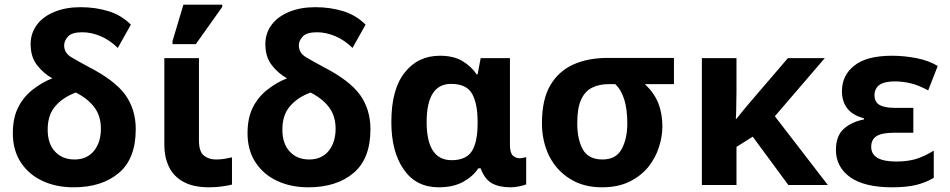

<svg xmlns="http://www.w3.org/2000/svg" viewBox="-20 -796 4085 826"><path d="M296.9 9.8Q220.7 9.8 162.1 -18.1Q103.5 -45.4 69.3 -97.7Q35.2 -149.9 35.2 -223.1Q35.2 -290.5 59.6 -336.9Q83 -381.8 123 -412.1Q162.1 -442.4 205.1 -459Q166 -481 139.6 -515.6Q111.8 -550.8 111.8 -606Q111.8 -654.3 139.6 -690.4Q166 -725.6 215.8 -745.6Q263.7 -765.1 327.1 -765.1Q390.6 -765.1 446.3 -748Q501.5 -731.4 543 -689.9L486.8 -589.8Q452.6 -623.5 412.1 -640.6Q372.6 -657.2 334 -657.2Q289.6 -657.2 272.9 -639.2Q255.9 -620.6 255.9 -601.1Q255.9 -569.3 285.2 -550.8Q320.8 -529.8 363.8 -506.8Q473.6 -450.2 518.6 -388.7Q564 -325.7 564 -240.2Q564 -113.3 491.2 -51.8Q418 9.8 296.9 9.8ZM300.8 -109.9Q354.5 -109.9 384.8 -147.5Q414.1 -184.6 414.1 -242.2Q414.1 -297.9 384.8 -335.9Q356 -373 306.2 -397.9Q250 -377 217.8 -338.9Q185.1 -301.3 185.1 -238.8Q185.1 -177.7 216.3 -144.5Q247.6 -109.9 300.8 -109.9Z M879.9 9.8Q810.5 9.8 767.6 -14.6Q725.1 -38.6 706.1 -80.1Q687 -121.1 687 -170.9V-545.9H835.9V-192.9Q835.9 -143.6 856.9 -127Q878.4 -109.9 907.7 -109.9Q925.8 -109.9 943.8 -112.3Q948.7 -113.3 954.1 -114.3Q959.5 -115.2 966.6 -116.7Q973.6 -118.2 978 -119.1V-2Q963.4 2 933.1 6.3Q907.2 9.8 879.9 9.8ZM722.2 -606V-619.1L769 -775.9H936V-766.1L822.3 -606Z M1306.6 9.8Q1230.5 9.8 1171.9 -18.1Q1113.3 -45.4 1079.1 -97.7Q1044.9 -149.9 1044.9 -223.1Q1044.9 -290.5 1069.3 -336.9Q1092.8 -381.8 1132.8 -412.1Q1171.9 -442.4 1214.8 -459Q1175.8 -481 1149.4 -515.6Q1121.6 -550.8 1121.6 -606Q1121.6 -654.3 1149.4 -690.4Q1175.8 -725.6 1225.6 -745.6Q1273.4 -765.1 1336.9 -765.1Q1400.4 -765.1 1456.1 -748Q1511.2 -731.4 1552.7 -689.9L1496.6 -589.8Q1462.4 -623.5 1421.9 -640.6Q1382.3 -657.2 1343.8 -657.2Q1299.3 -657.2 1282.7 -639.2Q1265.6 -620.6 1265.6 -601.1Q1265.6 -569.3 1294.9 -550.8Q1330.6 -529.8 1373.5 -506.8Q1483.4 -450.2 1528.3 -388.7Q1573.7 -325.7 1573.7 -240.2Q1573.7 -113.3 1501 -51.8Q1427.7 9.8 1306.6 9.8ZM1310.5 -109.9Q1364.3 -109.9 1394.5 -147.5Q1423.8 -184.6 1423.8 -242.2Q1423.8 -297.9 1394.5 -335.9Q1365.7 -373 1315.9 -397.9Q1259.8 -377 1227.5 -338.9Q1194.8 -301.3 1194.8 -238.8Q1194.8 -177.7 1226.1 -144.5Q1257.3 -109.9 1310.5 -109.9Z M1867.7 9.8Q1770 9.8 1717.3 -66.4Q1663.6 -142.6 1663.6 -271Q1663.6 -411.6 1720.7 -483.4Q1777.3 -556.2 1872.6 -556.2Q1931.2 -556.2 1968.8 -533.7Q2006.8 -511.2 2030.8 -476.1H2034.7L2047.9 -545.9H2173.8V-172.9Q2173.8 -139.2 2186 -127Q2199.2 -115.2 2214.8 -115.2Q2222.7 -115.2 2231 -117.2Q2238.8 -119.1 2243.7 -120.1V-2.9Q2236.8 1 2215.3 5.4Q2193.8 9.8 2176.8 9.8Q2127.4 9.8 2095.7 -7.8Q2064.5 -25.9 2047.9 -71.8H2037.6Q2016.1 -38.1 1972.7 -13.7Q1929.2 9.8 1867.7 9.8ZM1922.9 -106.9Q1984.9 -106.9 2009.8 -145.5Q2034.7 -184.1 2034.7 -266.1V-272Q2034.7 -351.6 2010.3 -393.6Q1986.3 -435.1 1920.4 -435.1Q1815.4 -435.1 1815.4 -270Q1815.9 -106.9 1922.9 -106.9Z M2569.8 9.8Q2489.7 9.8 2432.6 -26.4Q2375.5 -61 2342.8 -124.5Q2311.5 -188 2311.5 -266.1Q2311.5 -367.7 2347.2 -428.7Q2382.8 -489.7 2446.8 -518.6Q2509.8 -546.9 2595.7 -546.9H2879.4V-434.1H2754.4Q2794.4 -396.5 2812 -352.1Q2829.6 -308.1 2829.6 -252Q2829.6 -207.5 2814.5 -162.1Q2800.3 -117.2 2768.6 -77.1Q2736.3 -38.1 2687.5 -14.2Q2638.2 9.8 2569.8 9.8ZM2571.8 -109.9Q2630.9 -109.9 2654.8 -155.3Q2678.7 -199.7 2678.7 -265.1Q2678.7 -386.2 2626.5 -434.1H2599.6Q2558.1 -434.1 2527.3 -418.9Q2496.6 -403.8 2480 -367.2Q2463.4 -332 2463.4 -266.1Q2463.4 -196.8 2487.3 -153.3Q2511.7 -109.9 2571.8 -109.9Z M3528.3 -545.9 3313.5 -295.9 3541.5 0H3371.6L3218.3 -208L3148.4 -164.1V0H2999.5V-545.9H3148.4V-402.8Q3147.5 -362.8 3147.5 -342.8Q3147.5 -309.6 3145.5 -284.2H3147.5Q3152.8 -291 3164.3 -304.7Q3175.8 -318.4 3181.2 -325.7Q3186.5 -332 3198.2 -345.9Q3210 -359.9 3216.3 -367.2L3369.6 -545.9Z M3817.9 9.8Q3698.2 9.8 3636.7 -34.2Q3576.2 -78.6 3576.2 -150.9Q3576.2 -210.9 3609.4 -241.2Q3642.6 -271.5 3696.8 -282.2V-287.1Q3648.4 -299.8 3625.5 -329.1Q3602.1 -359.4 3602.1 -402.8Q3602.1 -472.2 3655.3 -513.7Q3708 -556.2 3817.9 -556.2Q3869.1 -556.2 3922.9 -545.9Q3976.1 -535.2 4014.2 -512.2L3973.1 -407.2Q3931.2 -429.7 3898.4 -437.5Q3864.3 -445.8 3829.1 -445.8Q3785.2 -445.8 3763.2 -430.7Q3742.2 -414.6 3742.2 -386.2Q3742.2 -357.4 3763.7 -344.7Q3785.2 -332 3828.1 -332H3909.2V-225.1H3829.1Q3773.9 -225.1 3751 -210.4Q3728 -195.8 3728 -164.1Q3728 -101.1 3835.9 -101.1Q3881.8 -101.1 3918.5 -111.3Q3955.6 -122.6 3997.1 -147.9V-30.8Q3961.4 -9.8 3919.9 0Q3877.9 9.8 3817.9 9.8Z"/></svg>

Font: Droid Sans Thai
Style: Bold
Weight: 700
Designer: Steve Matteson
Foundry: Ascender Corporation
Version: Version 1.00